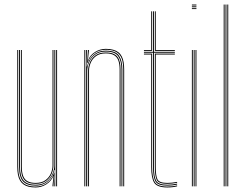

<svg xmlns="http://www.w3.org/2000/svg" viewBox="-20 -820 1084 845"><path d="M137 5Q119.8 5 106.4 1.8Q93 -1.5 83.5 -8.4Q74 -15.2 67.9 -25.9Q61.8 -36.5 58.9 -51.5Q56 -66.5 56 -86V-600H60V-86Q60 -62.8 64.4 -46.1Q68.8 -29.5 77.9 -19.1Q87 -8.8 101.8 -3.9Q116.5 1 137 1Q165 1 186.6 -14.6Q208.2 -30.2 217.2 -57.5H219.2L215.5 -6V0H211.2V-4.8L215.5 -44.5H214.5Q205.2 -22.5 183.9 -8.8Q162.5 5 137 5ZM227.2 0V-600H231.2V0ZM137 -11Q119.5 -11 107.1 -15.2Q94.8 -19.5 87 -28.5Q79.2 -37.5 75.6 -51.8Q72 -66 72 -86V-600H76V-86Q76 -60.5 82.2 -44.9Q88.5 -29.2 101.9 -22.1Q115.2 -15 137 -15Q163.8 -15 180.1 -27.1Q196.5 -39.2 203.9 -57Q211.2 -74.8 211.2 -91.2V-600H215.2V-91.2Q215.2 -74.5 207.6 -55.8Q200 -37 182.9 -24Q165.8 -11 137 -11ZM137 -3Q97.8 -3 80.9 -22.2Q64 -41.5 64 -86V-600H68V-86Q68 -43.8 84 -25.4Q100 -7 137 -7Q166.5 -7 184.5 -21Q202.5 -35 210.9 -54.8Q219.2 -74.5 219.2 -91.2V-600H223.2V0H219.2V-10L221.2 -72.2H219.2Q215 -46.2 193 -24.6Q171 -3 137 -3Z M522.5 0V-514Q522.5 -535 518.9 -551.2Q515.2 -567.5 506.5 -578.5Q497.8 -589.5 482.9 -595.2Q468 -601 445.5 -601Q417.5 -601 395.9 -585.6Q374.2 -570.2 365.2 -542.5H363.2L367 -600H371.2V-596.2L367 -555.5H368Q376.8 -577.8 398.6 -591.4Q420.5 -605 445.5 -605Q464.5 -605 478.2 -601.1Q492 -597.2 501.4 -589.8Q510.8 -582.2 516.2 -571.2Q521.8 -560.2 524.1 -545.9Q526.5 -531.5 526.5 -514V0ZM351.2 0V-600H355.2V0ZM367.8 0V-508.8Q367.8 -525.8 375.2 -544.4Q382.8 -563 399.8 -576Q416.8 -589 445.5 -589Q464.5 -589 477.1 -584.1Q489.8 -579.2 497 -569.6Q504.2 -560 507.4 -546Q510.5 -532 510.5 -514V0H506.5V-514Q506.5 -537 501.1 -552.8Q495.8 -568.5 482.5 -576.8Q469.2 -585 445.5 -585Q418.8 -585 402.5 -572.9Q386.2 -560.8 379 -543.1Q371.8 -525.5 371.8 -508.8V0ZM359.2 0V-600H363.2L361.2 -527.8H363.2Q369 -556.5 390.6 -576.8Q412.2 -597 445.5 -597Q489.5 -597 504 -574.6Q518.5 -552.2 518.5 -514V0H514.5V-514Q514.5 -552 500.2 -572.5Q486 -593 445.5 -593Q416 -593 398 -579Q380 -565 371.9 -545.4Q363.8 -525.8 363.8 -508.8V0Z M716.5 -3Q675 -3 664.2 -21.6Q653.5 -40.2 653.5 -85V-588H613.5V-592H653.5V-770H657.5V-592H749.5V-588H657.5V-85Q657.5 -41.5 667.5 -24.2Q677.5 -7 716.5 -7Q726.5 -7 738 -8.2Q749.5 -9.5 759.5 -11.8V-7.8Q749.2 -5.2 737.8 -4.1Q726.2 -3 716.5 -3ZM716.5 5Q671.5 5 658.5 -16Q645.5 -37 645.5 -85V-580H613.5V-584H649.5V-85Q649.5 -39 661.4 -19Q673.2 1 716.5 1Q727 1 738.6 -0.2Q750.2 -1.5 759.5 -4V0Q741.5 5 716.5 5ZM716.5 -11Q678.5 -11 670 -27.8Q661.5 -44.5 661.5 -85.2V-584H749.5V-580H665.5V-85.2Q665.5 -45.8 673.2 -30.4Q681 -15 716.5 -15Q725.8 -15 736.9 -16.1Q748 -17.2 759.5 -19.5V-15.5Q749.5 -13.5 738 -12.2Q726.5 -11 716.5 -11ZM613.5 -596V-600H645.5V-770H649.5V-596ZM661.5 -596V-770H665.5V-600H749.5V-596Z M824.5 -796V-800H844.5V-796ZM824.5 -780V-784H844.5V-780ZM824.5 -788V-792H844.5V-788ZM840.5 0V-600H844.5V0ZM824.5 0V-600H828.5V0ZM832.5 0V-600H836.5V0Z M980.5 0V-800H984.5V0ZM964.5 0V-800H968.5V0ZM972.5 0V-800H976.5V0Z"/></svg>

Font: Big Shoulders Inline Thin
Style: Regular
Weight: 100
Designer: Patric King
Foundry: XO Type Co
Version: Version 2.002